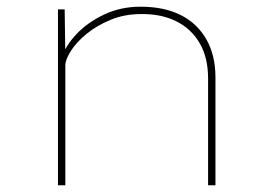

<svg xmlns="http://www.w3.org/2000/svg" viewBox="-20 -553 816 573"><path d="M153 0V-525H173L175 -382L163 -378Q175 -416 208 -451Q241 -486 290.5 -509.5Q340 -533 399 -533Q471 -533 520.5 -507.5Q570 -482 596.5 -434.5Q623 -387 623 -322V0H601V-319Q601 -381 576 -424Q551 -467 506 -489.5Q461 -512 400 -511Q352 -511 310.5 -494Q269 -477 238.5 -452Q208 -427 191.5 -401Q175 -375 175 -358V0H165Q163 0 160 0Q157 0 153 0Z"/></svg>

Font: Lexend Giga Thin
Style: Regular
Weight: 250
Version: Version 1.007